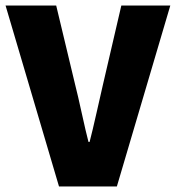

<svg xmlns="http://www.w3.org/2000/svg" viewBox="-30 -670 632 690"><path d="M182 0 -10 -650H172L240 -366Q249 -331 264 -262.5Q279 -194 288 -160H292Q302 -198 317.5 -267Q333 -336 340 -366L406 -650H582L390 0Z"/></svg>

Font: Assistant ExtraBold
Style: Regular
Weight: 800
Designer: Hebrew By Ben Nathan, Latin by Paul Hunt
Version: Version 2.001;PS 002.001;hotconv 1.0.88;makeotf.lib2.5.64775